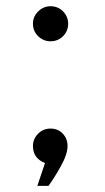

<svg xmlns="http://www.w3.org/2000/svg" viewBox="-20 -528 340 623"><path d="M144 -394Q121.1 -394 104 -410.4Q86.9 -426.8 86.9 -451.2Q86.9 -474.1 104 -491Q121.1 -507.8 144 -507.8Q168 -507.8 184.6 -491Q201.2 -474.1 201.2 -451.2Q201.2 -427.2 184.6 -410.6Q168 -394 144 -394ZM126 1Q86.9 -14.2 86.9 -54.2Q86.9 -77.1 103.5 -94Q120.1 -110.8 144 -110.8Q168 -110.8 183.6 -94.5Q199.2 -78.1 199.2 -54.2Q199.2 -27.3 176.5 12.9Q153.8 53.2 137.2 75.2H101.1Z"/></svg>

Font: ø
Style: ø
Weight: 400
Designer: Samuel Oakes
Foundry: Samuel Oakes
Version: Version 1.000;PS 001.000;hotconv 1.0.88;makeotf.lib2.5.64775